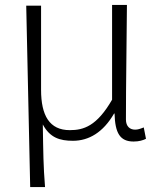

<svg xmlns="http://www.w3.org/2000/svg" viewBox="-20 -543 658 776"><path d="M102 213H162C155 124 155 79 153 -40C182 14 222 26 275 26C339 26 397 -8 441 -84H443C445 -5 465 29 520 29C542 29 558 24 570 18L561 -28C546 -22 537 -19 526 -19C505 -19 489 -32 489 -60C489 -209 492 -366 493 -523H433V-140C371 -33 318 -17 262 -17C180 -17 146 -76 146 -180V-520H86Z"/></svg>

Font: GenEiGothic-pro-Light
Style: Regular
Weight: 300
Designer: Ryoko NISHIZUKA (kana & ideographs); Paul D. Hunt (Latin, Greek & Cyrillic); Wenlong ZHANG (bopomofo); Sandoll Communica
Foundry: Adobe Systems Incorporated; o_tamon
Version: Version 1.000.140830